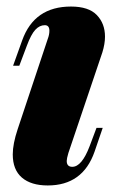

<svg xmlns="http://www.w3.org/2000/svg" viewBox="-20 -553 375 587"><path d="M131 -459Q131 -476 117 -476Q101 -476 88 -462Q75 -448 62 -413L39 -352H20L48 -430Q85 -533 197 -533Q251 -533 276 -507Q301 -481 301 -441Q301 -419 293 -393L189 -85Q184 -68 184 -61Q184 -43 201 -43Q230 -43 254 -106L275 -162H294L269 -89Q233 14 126 14Q75 14 47 -10Q19 -34 19 -81Q19 -113 34 -158L126 -434Q131 -447 131 -459Z"/></svg>

Font: Playfair Display SC Black
Style: Italic
Weight: 900
Italic angle: -14°
Designer: Claus Eggers Sørensen
Foundry: Claus Eggers Sørensen
Version: Version 1.200; ttfautohint (v1.6)